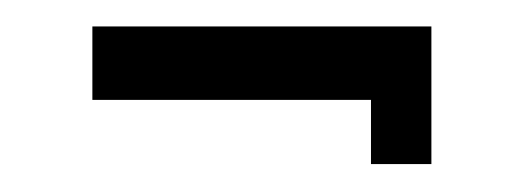

<svg xmlns="http://www.w3.org/2000/svg" viewBox="-20 -340 396 143"><path d="M256.3 -217.8V-265.6H48.8V-320.3H301.3V-217.8Z"/></svg>

Font: SaysetthaMai
Style: Regular
Weight: 400
Designer: John M. Durdin
Foundry: Lao Script for Windows
Version: Version 1.101